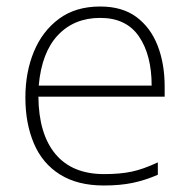

<svg xmlns="http://www.w3.org/2000/svg" viewBox="-20 -560 585 590"><path d="M299 10Q218 10 164 -24Q110 -58 84 -119.5Q58 -181 58 -260Q58 -338 84 -401Q110 -464 161 -502Q212 -540 288 -540Q356 -540 399.5 -507.5Q443 -475 464.5 -419.5Q486 -364 486 -294V-263H98Q99 -148 150.5 -86.5Q202 -25 300 -25Q349 -25 384.5 -32.5Q420 -40 465 -61V-23Q426 -6 387.5 2Q349 10 299 10ZM99 -297H446Q446 -391 407 -448Q368 -505 288 -505Q208 -505 158 -452Q108 -399 99 -297Z"/></svg>

Font: Noto Sans Symbols ExtraLight
Style: Regular
Weight: 250
Version: Version 2.002